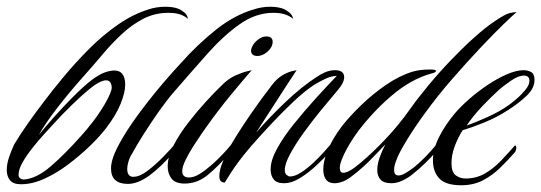

<svg xmlns="http://www.w3.org/2000/svg" viewBox="-37 -542 1604 569"><path d="M25 4Q2 4 -7.5 -8Q-17 -20 -17 -38Q-17 -56 -10 -76.5Q-3 -97 5 -114Q23 -144 44.5 -174.5Q66 -205 91 -238Q118 -274 153 -316Q188 -358 228.5 -398.5Q269 -439 314 -470Q359 -501 406 -515Q415 -518 427.5 -520Q440 -522 453 -522Q464 -522 474.5 -520.5Q485 -519 494 -515Q502 -511 510 -504.5Q518 -498 520 -486Q510 -495 496 -499.5Q482 -504 462 -504Q422 -504 388 -486.5Q354 -469 323.5 -440.5Q293 -412 265 -378.5Q237 -345 209 -314Q169 -269 134 -224Q99 -179 78 -142Q98 -167 123 -195Q148 -223 172 -247.5Q196 -272 212 -286Q234 -306 255 -318.5Q276 -331 298 -333Q334 -335 334 -291Q334 -268 320.5 -234.5Q307 -201 278 -163Q259 -138 229.5 -109.5Q200 -81 165.5 -55Q131 -29 95 -12.5Q59 4 25 4ZM34 -10Q72 -13 114.5 -50Q157 -87 204 -140Q239 -179 262.5 -215.5Q286 -252 293 -275Q294 -278 294 -283Q294 -291 290 -297.5Q286 -304 277 -304Q269 -304 255.5 -297Q242 -290 222 -273Q205 -259 176.5 -231.5Q148 -204 119 -172Q110 -162 93.5 -144Q77 -126 59.5 -104Q42 -82 30 -61Q18 -40 18 -24Q18 -17 23 -13.5Q28 -10 34 -10Z M342 3Q292 3 292 -43Q292 -58 299 -78Q306 -98 325 -131Q351 -176 398.5 -237Q446 -298 500 -356Q547 -409 602.5 -453.5Q658 -498 718 -515Q727 -518 739 -520Q751 -522 764 -522Q788 -522 805 -515Q813 -511 821 -504.5Q829 -498 832 -486Q821 -495 807 -499.5Q793 -504 773 -504Q721 -504 673 -470Q625 -436 577.5 -382.5Q530 -329 478 -269Q458 -246 434 -212Q410 -178 388.5 -144Q367 -110 354 -86Q347 -75 343.5 -62.5Q340 -50 340 -42Q340 -18 358 -18Q377 -18 400.5 -36Q424 -54 445.5 -76Q467 -98 478 -111Q482 -111 482 -105Q482 -96 478 -91Q438 -45 404.5 -21Q371 3 342 3Z M727 -376Q707 -376 707 -392Q707 -397 710 -403Q715 -415 727.5 -424.5Q740 -434 752 -434Q771 -434 771 -418Q771 -403 757 -390Q743 -377 727 -376ZM510 2Q483 2 471.5 -12.5Q460 -27 460 -49Q460 -78 477.5 -111.5Q495 -145 521 -178.5Q547 -212 574 -241.5Q601 -271 621 -290Q640 -309 660 -318Q680 -327 694.5 -330.5Q709 -334 709 -334Q687 -309 649 -263Q611 -217 574 -165Q571 -161 560 -145Q549 -129 535.5 -108Q522 -87 512.5 -67Q503 -47 503 -35Q503 -16 523 -16Q538 -16 555.5 -27Q573 -38 591 -54Q609 -70 623.5 -85.5Q638 -101 646 -111Q650 -111 650 -105Q650 -96 646 -91Q608 -47 577.5 -22.5Q547 2 510 2Z M804 1Q783 1 774 -10.5Q765 -22 765 -40Q765 -67 784 -101.5Q803 -136 833.5 -174Q864 -212 897.5 -249Q931 -286 961 -317Q946 -317 928.5 -309Q911 -301 893 -290Q866 -272 834 -242Q802 -212 770 -178Q738 -144 709 -111Q686 -84 672.5 -66Q659 -48 649.5 -33.5Q640 -19 629 -1Q613 -1 613 -20Q613 -40 625.5 -68Q638 -96 647 -112Q673 -156 706.5 -204.5Q740 -253 769 -290Q784 -310 801 -319.5Q818 -329 830 -331.5Q842 -334 842 -334Q836 -325 817 -296Q798 -267 773 -228Q748 -189 722 -149Q763 -196 810 -240.5Q857 -285 900 -313Q913 -322 927 -328Q941 -334 956 -334Q983 -334 983 -313Q983 -297 964 -275Q941 -248 914 -215Q887 -182 862.5 -148Q838 -114 822.5 -85Q807 -56 807 -38Q807 -28 812.5 -23.5Q818 -19 822 -19Q837 -19 855.5 -31Q874 -43 891.5 -59.5Q909 -76 922.5 -91Q936 -106 940 -111Q944 -111 944 -105Q944 -96 940 -91Q926 -76 903 -54Q880 -32 854 -15.5Q828 1 804 1Z M958 1Q921 3 921 -41Q921 -65 935 -98.5Q949 -132 977 -169Q999 -197 1033 -230Q1067 -263 1107 -290.5Q1147 -318 1187 -330Q1198 -333 1210 -334.5Q1222 -336 1239 -336Q1255 -336 1255 -332Q1255 -327 1241 -324Q1229 -321 1212 -314Q1195 -307 1181 -299Q1152 -283 1120 -255.5Q1088 -228 1057 -193Q1023 -155 1001 -118.5Q979 -82 972 -58Q970 -50 970 -44Q970 -30 981 -30Q988 -30 1000 -36.5Q1012 -43 1031 -59Q1069 -91 1107.5 -132Q1146 -173 1177 -217Q1201 -251 1233 -289.5Q1265 -328 1300 -364.5Q1335 -401 1368.5 -431Q1402 -461 1429 -479Q1460 -500 1472.5 -503Q1485 -506 1494 -506Q1485 -499 1455.5 -470.5Q1426 -442 1385.5 -399Q1345 -356 1301.5 -306Q1258 -256 1222 -206Q1194 -168 1169 -127.5Q1144 -87 1136 -63Q1133 -55 1132 -49Q1131 -43 1131 -38Q1131 -22 1144 -22Q1153 -22 1165.5 -29.5Q1178 -37 1191 -47Q1208 -61 1224.5 -78Q1241 -95 1254 -111Q1258 -111 1258 -105Q1258 -96 1254 -91Q1241 -76 1222.5 -58Q1204 -40 1186 -26Q1173 -15 1156 -7Q1139 1 1123 1Q1100 1 1090.5 -10Q1081 -21 1081 -38Q1081 -55 1088 -75Q1095 -95 1105 -114Q1088 -96 1068 -75.5Q1048 -55 1042 -50Q1020 -30 1000 -15.5Q980 -1 958 1Z M1330 7Q1284 7 1265 -13Q1246 -33 1246 -67Q1246 -100 1264.5 -136.5Q1283 -173 1311 -206Q1328 -226 1353 -248Q1378 -270 1407 -289.5Q1436 -309 1464.5 -321.5Q1493 -334 1515 -334Q1527 -334 1537 -328.5Q1547 -323 1547 -305Q1547 -280 1523 -257.5Q1499 -235 1469 -216Q1435 -194 1398 -179Q1361 -164 1334 -156Q1319 -132 1310 -107Q1301 -82 1301 -58Q1301 -32 1313.5 -22.5Q1326 -13 1343 -13Q1374 -13 1399.5 -27.5Q1425 -42 1447 -65Q1469 -88 1489 -111Q1493 -111 1493 -105Q1493 -96 1489 -91Q1469 -68 1445.5 -45Q1422 -22 1394 -7.5Q1366 7 1330 7ZM1346 -170Q1372 -179 1407.5 -195Q1443 -211 1470 -230Q1476 -234 1491 -246.5Q1506 -259 1519 -274.5Q1532 -290 1532 -302Q1532 -318 1516 -318Q1499 -318 1477.5 -303Q1456 -288 1443 -277Q1419 -255 1393 -228Q1367 -201 1346 -170Z"/></svg>

Font: Luxurious Script
Style: Regular
Weight: 400
Designer: Robert E. Leuschke
Foundry: Robert E. Leuschke
Version: Version 1.010; ttfautohint (v1.8.3)